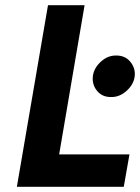

<svg xmlns="http://www.w3.org/2000/svg" viewBox="-20 -720 540 740"><path d="M165 -700H306L208 -125H479L457 0H45ZM338 -427Q342 -458 369 -482.5Q396 -507 429 -506Q463 -506 483 -481Q503 -456 499 -425Q495 -394 467.5 -369.5Q440 -345 407 -346Q373 -346 353.5 -370.5Q334 -395 338 -427Z"/></svg>

Font: Von Semi
Style: Italic
Weight: 600
Version: Version 4.000; ttfautohint (v1.8.4.7-5d5b)